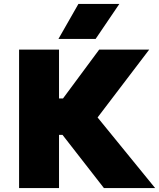

<svg xmlns="http://www.w3.org/2000/svg" viewBox="-20 -951 804 971"><path d="M505.5 0 227.5 -357 481.5 -700H734.5L473.5 -357L764.5 0ZM76.5 0V-700H278.5V-453H412.5V-269H278.5V0ZM275.5 -754 376.5 -931H583.5L463.5 -754Z"/></svg>

Font: Geologica Black
Style: Regular
Weight: 900
Designer: Sindre Bremnes, Frode Helland
Foundry: Monokrom Skriftforlag AS
Version: Version 1.010;gftools[0.9.28]